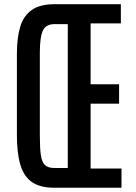

<svg xmlns="http://www.w3.org/2000/svg" viewBox="-20 -879 635 899"><path d="M233.4 0Q168.5 0 130.4 -25.9Q92.3 -51.8 75.7 -106.4Q59.1 -161.1 59.1 -246.1V-627.4Q59.1 -701.7 74.5 -753.2Q89.8 -804.7 128.4 -832Q167 -859.4 235.8 -859.4H545.9V-769.5H404.3V-484.4H537.6V-393.6H404.3V-89.8H548.8V0ZM233.4 -92.3H297.4V-766.1H235.8Q194.8 -766.1 180.7 -735.8Q166.5 -705.6 166.5 -632.3V-245.1Q166.5 -185.1 171.4 -152.1Q176.3 -119.1 190.7 -106Q205.1 -92.8 233.4 -92.3Z"/></svg>

Font: Antonio Medium
Style: Regular
Weight: 500
Designer: Vernon Adams
Foundry: Vernon Adams
Version: Version 1.002